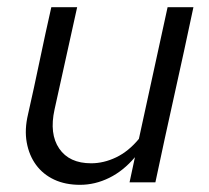

<svg xmlns="http://www.w3.org/2000/svg" viewBox="-20 -508 581 535"><path d="M195 -488 132 -203Q117 -135 145 -94Q173 -53 234 -53Q269 -53 303.5 -69.5Q338 -86 367 -121Q387 -213 407 -304.5Q427 -396 447 -488H519Q493 -365 466 -244Q439 -123 413 0H341Q345 -17 348.5 -35Q352 -53 356 -70Q324 -32 284.5 -12.5Q245 7 203 7Q162 7 131 -7.5Q100 -22 80.5 -48.5Q61 -75 54.5 -111Q48 -147 58 -189Q75 -264 90.5 -338.5Q106 -413 123 -488Z"/></svg>

Font: Rosa Sans Light
Style: Italic
Weight: 300
Italic angle: -12°
Designer: Pentagram / MCKL
Foundry: Pentagram / MCKL
Version: Version 1.005;September 16, 2019;FontCreator 11.5.0.2425 64-